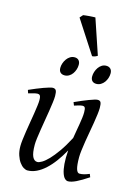

<svg xmlns="http://www.w3.org/2000/svg" viewBox="-134 -967 767 1060"><g transform="rotate(15 249.5 -436.5)"><path d="M476.1 -33.2Q436.5 -6.8 408.9 6.6Q381.3 20 362.8 20Q353.5 20 344.5 11.5Q335.4 2.9 328.9 -16.6Q322.3 -36.1 319.6 -67.6Q316.9 -99.1 320.3 -145Q300.3 -108.9 278.1 -78.6Q255.9 -48.3 231.9 -26.4Q208 -4.4 182.6 7.8Q157.2 20 130.9 20Q121.1 20 108.6 12.5Q96.2 4.9 85.2 -10.3Q74.2 -25.4 66.7 -47.9Q59.1 -70.3 59.1 -100.1Q59.1 -114.7 61.8 -137.2Q64.5 -159.7 68.4 -185.5Q72.3 -211.4 77.1 -239.3Q82 -267.1 85.9 -292.5Q89.8 -317.9 92.5 -338.4Q95.2 -358.9 95.2 -371.1Q95.2 -382.3 93.8 -388.9Q92.3 -395.5 89.6 -398.7Q86.9 -401.9 83.3 -402.8Q79.6 -403.8 75.2 -403.8Q70.8 -403.8 62.5 -402.1Q54.2 -400.4 45.9 -397.9Q36.1 -395.5 24.9 -392.1L19 -410.2Q39.6 -419.4 60.3 -428Q81.1 -436.5 98.6 -442.9Q116.2 -449.2 129.6 -453.1Q143.1 -457 148.9 -457Q163.1 -457 168 -447.8Q172.9 -438.5 172.9 -416Q172.9 -401.9 169.9 -378.9Q167 -356 162.6 -328.6Q158.2 -301.3 153.3 -272Q148.4 -242.7 144 -215.3Q139.6 -188 136.7 -165Q133.8 -142.1 133.8 -127.9Q133.8 -81.1 143.8 -60.1Q153.8 -39.1 171.9 -39.1Q181.6 -39.1 197.8 -48.6Q213.9 -58.1 234.4 -79.3Q254.9 -100.6 279.1 -134.8Q303.2 -168.9 329.1 -218.3Q332.5 -239.3 336.2 -260.5Q339.8 -281.7 343.3 -301.5Q346.7 -321.3 348.9 -339.1Q351.1 -356.9 351.1 -371.1Q351.1 -382.3 349.9 -388.9Q348.6 -395.5 346.2 -398.7Q343.8 -401.9 340.6 -402.8Q337.4 -403.8 333 -403.8Q328.6 -403.8 321 -402.1Q313.5 -400.4 305.7 -397.9Q296.9 -395.5 287.1 -392.1L279.8 -410.2Q300.3 -419.4 320.3 -428Q340.3 -436.5 357.2 -442.9Q374 -449.2 386.7 -453.1Q399.4 -457 405.8 -457Q419.4 -457 423.8 -447.8Q428.2 -438.5 428.2 -416Q428.2 -401.9 425.3 -379.2Q422.4 -356.4 418 -329.3Q413.6 -302.2 408.2 -272.7Q402.8 -243.2 398.4 -215.6Q394 -188 391.1 -164.1Q388.2 -140.1 388.2 -124Q388.2 -79.6 394.5 -58.3Q400.9 -37.1 413.1 -37.1Q425.8 -37.1 438.7 -40.3Q451.7 -43.5 469.2 -50.8ZM254.4 -616.2Q254.4 -602.5 250 -589.1Q245.6 -575.7 237.8 -564.7Q230 -553.7 218.5 -546.9Q207 -540 193.4 -540Q177.7 -540 168.9 -548.8Q160.2 -557.6 160.2 -574.2Q160.2 -587.4 164.8 -600.8Q169.4 -614.3 177.5 -625.5Q185.5 -636.7 197 -643.8Q208.5 -650.9 222.2 -650.9Q237.3 -650.9 245.8 -641.8Q254.4 -632.8 254.4 -616.2ZM436.5 -616.2Q436.5 -602.5 432.1 -589.1Q427.7 -575.7 419.7 -564.7Q411.6 -553.7 400.1 -546.9Q388.7 -540 374.5 -540Q359.4 -540 350.8 -548.8Q342.3 -557.6 342.3 -574.2Q342.3 -587.4 346.7 -600.8Q351.1 -614.3 358.9 -625.5Q366.7 -636.7 377.9 -643.8Q389.2 -650.9 403.3 -650.9Q418.5 -650.9 427.5 -641.8Q436.5 -632.8 436.5 -616.2ZM343.3 -691.9Q333.5 -686 327.6 -684.1Q321.8 -682.1 313 -681.6L190.9 -870.1L206.5 -887.7Q212.4 -888.7 221.4 -889.6Q230.5 -890.6 240.5 -891.4Q250.5 -892.1 259.8 -892.6Q269 -893.1 275.4 -893.1Z"/></g></svg>

Font: Gentium Plus Am
Style: Italic
Weight: 400
Italic angle: -8°
Designer: J. Victor Gaultney, Annie Olsen, Iska Routamaa, Becca Hirsbrunner
Foundry: SIL International
Version: Version 5.000